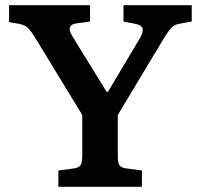

<svg xmlns="http://www.w3.org/2000/svg" viewBox="-20 -720 774 740"><path d="M205 0V-63L266 -71Q285 -74 291 -84Q297 -94 297 -122V-277L114 -577Q101 -598 89.5 -610.5Q78 -623 54 -628L15 -635V-700H327V-637L275 -630Q232 -624 259 -580L391 -366H396L520 -574Q533 -597 529.5 -610Q526 -623 502 -628L456 -637V-700H719V-637L669 -628Q653 -625 641.5 -613.5Q630 -602 612 -573L434 -277V-118Q434 -93 440 -83.5Q446 -74 466 -71L527 -63V0Z"/></svg>

Font: Literata 12pt SemiBold
Style: Regular
Weight: 600
Designer: Latin by Veronika Burian and Jose Scaglione. Greek by Irene Vlachou. Cyrillic by Vera Evstafieva.
Foundry: TypeTogether
Version: Version 3.002